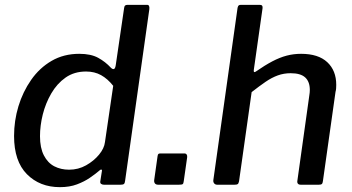

<svg xmlns="http://www.w3.org/2000/svg" viewBox="-20 -762 1452 792"><path d="M409 0Q402 0 397 -3.5Q392 -7 394 -16L400 -54Q402 -62 398 -62.5Q394 -63 387 -56Q373 -44 350.5 -28.5Q328 -13 297.5 -1.5Q267 10 227 10Q144 10 91 -43.5Q38 -97 38 -201Q38 -264 56 -323.5Q74 -383 108.5 -432.5Q143 -482 193 -511Q243 -540 307 -540Q355 -540 385 -523.5Q415 -507 437 -483Q445 -475 450.5 -477.5Q456 -480 458 -497L492 -729Q493 -737 496.5 -739.5Q500 -742 506 -742H587Q598 -742 596 -724L496 -16Q495 -6 491 -3Q487 0 477 0ZM447 -408Q424 -437 397 -452Q370 -467 335 -467Q286 -467 250.5 -442Q215 -417 191.5 -376.5Q168 -336 156.5 -290Q145 -244 145 -200Q145 -152 161 -121Q177 -90 204 -76Q231 -62 265 -62Q303 -62 335 -80Q367 -98 388.5 -124Q410 -150 413 -176Z M738 -15Q737 -5 733.5 -2.5Q730 0 717 0H633Q623 0 619 -5.5Q615 -11 616 -19L630 -118Q631 -125 633.5 -127Q636 -129 641 -129H741Q747 -129 750 -124.5Q753 -120 752 -113Z M876 0Q868 0 863.5 -5.5Q859 -11 860 -19L960 -730Q962 -738 965 -740Q968 -742 974 -742H1052Q1065 -742 1063 -728L1027 -474Q1025 -461 1034 -466Q1073 -493 1103.5 -509Q1134 -525 1162.5 -532.5Q1191 -540 1222 -540Q1293 -540 1330 -505.5Q1367 -471 1367 -412Q1367 -405 1366.5 -397.5Q1366 -390 1364 -383L1312 -15Q1311 -6 1307.5 -3Q1304 0 1295 0H1221Q1203 0 1207 -19L1256 -369Q1257 -375 1257.5 -380.5Q1258 -386 1258 -391Q1258 -425 1239 -442.5Q1220 -460 1179 -460Q1151 -460 1126 -451Q1101 -442 1075.5 -424.5Q1050 -407 1018 -382L966 -14Q964 -5 960.5 -2.5Q957 0 947 0Z"/></svg>

Font: Libre Franklin Thin Medium
Style: Italic
Weight: 500
Italic angle: -8°
Version: Version 3.000